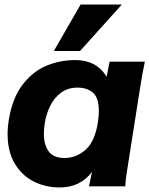

<svg xmlns="http://www.w3.org/2000/svg" viewBox="-20 -822 659 847"><path d="M13.5 -230.5Q13.5 -262 19.5 -297Q35 -390 79.5 -448.2Q124 -506.5 184.2 -531.8Q244.5 -557 312.5 -557Q405.5 -557 450.5 -483.5L463.5 -550H619Q614.5 -528.5 609.2 -500.2Q604 -472 600 -447L541.5 -75.5L540 -65Q537 -47 535 -30.8Q533 -14.5 533 0H372.5Q374.5 -11 386 -63.5Q333.5 5 243.5 5Q181 5 128.5 -21.5Q76 -48 44.8 -101Q13.5 -154 13.5 -230.5ZM413 -290.5Q416 -314 416 -332Q416 -391 389.8 -413.2Q363.5 -435.5 322 -435.5Q279 -435.5 248.8 -412.8Q218.5 -390 201.2 -354.5Q184 -319 177.5 -278.5Q173.5 -253.5 173.5 -231.5Q173.5 -184 194.5 -154.5Q215.5 -125 264.5 -125Q318 -125 359.5 -163.2Q401 -201.5 413 -290.5ZM217.5 -597 335.5 -802H517.5L333 -597Z"/></svg>

Font: JuliaMono Black
Style: Italic
Weight: 900
Italic angle: -9°
Monospace: yes
Designer: cormullion
Foundry: corm
Version: Version 0.057; ttfautohint (v1.8.4)